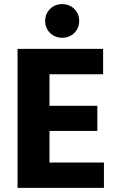

<svg xmlns="http://www.w3.org/2000/svg" viewBox="-20 -911 584 931"><path d="M281.5 -891Q317 -891 340.5 -867.5Q364 -844 364 -809.5Q364 -775 340.5 -751.5Q317 -728 281.5 -728Q246 -728 222.5 -751.5Q199 -775 199 -809.5Q199 -844 222.5 -867.5Q246 -891 281.5 -891ZM484 0H65V-674H480V-551H220V-398H452V-276H220V-123H484Z"/></svg>

Font: Hind Colombo
Style: Bold
Weight: 700
Designer: Jyotish Sonowal, Aditi Pimprikar
Foundry: Indian Type Foundry
Version: Version 1.000;PS 1.0;hotconv 1.0.86;makeotf.lib2.5.63406; tt